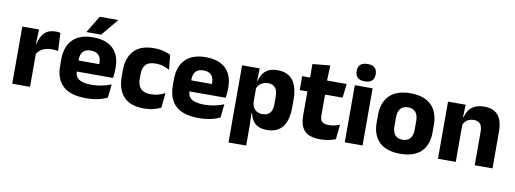

<svg xmlns="http://www.w3.org/2000/svg" viewBox="-66 -1071 4359 1626"><g transform="rotate(10 2114.0 -257.5)"><path d="M201 -276 159 -369H195Q207 -430 241.8 -464.8Q276.5 -499.5 340 -499.5Q351 -499.5 360.2 -498Q369.5 -496.5 378 -494.5L385.5 -340Q375 -343 361 -344.2Q347 -345.5 332.5 -345.5Q283.5 -345.5 250 -327.2Q216.5 -309 201 -276ZM51 0V-491.5H195L188.5 -334.5L204 -332.5V0Z M686 12.5Q552 12.5 488 -47.2Q424 -107 424 -221.5V-272.5Q424 -385.5 484 -445.8Q544 -506 658.5 -506Q735.5 -506 786.8 -479.8Q838 -453.5 863.8 -405Q889.5 -356.5 889.5 -288.5V-272Q889.5 -253 887.8 -233.2Q886 -213.5 883 -196.5H745Q747 -225.5 747.5 -251.2Q748 -277 748 -298Q748 -328.5 738.5 -349.2Q729 -370 709.2 -381Q689.5 -392 658.5 -392Q612.5 -392 591.2 -367.2Q570 -342.5 570 -297V-252L571 -235.5V-200.5Q571 -181.5 577.2 -164.5Q583.5 -147.5 599.2 -134.8Q615 -122 642.8 -114.8Q670.5 -107.5 713.5 -107.5Q759 -107.5 801 -116.2Q843 -125 881.5 -140L869 -25Q835 -7.5 788.5 2.5Q742 12.5 686 12.5ZM505 -196.5V-291H852V-196.5ZM682 -687H841V-685L720.5 -540H594.5V-541.5Z M1183.5 13Q1066.5 13 1010 -48.5Q953.5 -110 953.5 -221.5V-272.5Q953.5 -382 1010 -443.5Q1066.5 -505 1183 -505Q1213 -505 1239 -500.8Q1265 -496.5 1287 -489Q1309 -481.5 1325.5 -473L1338 -346.5Q1313.5 -360.5 1284 -369.8Q1254.5 -379 1217.5 -379Q1159.5 -379 1133.5 -351Q1107.5 -323 1107.5 -270V-227.5Q1107.5 -173.5 1135 -144.5Q1162.5 -115.5 1221 -115.5Q1257.5 -115.5 1286.8 -124.2Q1316 -133 1342.5 -147L1330.5 -20Q1304.5 -6 1266.5 3.5Q1228.5 13 1183.5 13Z M1655 12.5Q1521 12.5 1457 -47.2Q1393 -107 1393 -221.5V-272.5Q1393 -385.5 1453 -445.8Q1513 -506 1627.5 -506Q1704.5 -506 1755.8 -479.8Q1807 -453.5 1832.8 -405Q1858.5 -356.5 1858.5 -288.5V-272Q1858.5 -253 1856.8 -233.2Q1855 -213.5 1852 -196.5H1714Q1716 -225.5 1716.5 -251.2Q1717 -277 1717 -298Q1717 -328.5 1707.5 -349.2Q1698 -370 1678.2 -381Q1658.5 -392 1627.5 -392Q1581.5 -392 1560.2 -367.2Q1539 -342.5 1539 -297V-252L1540 -235.5V-200.5Q1540 -181.5 1546.2 -164.5Q1552.5 -147.5 1568.2 -134.8Q1584 -122 1611.8 -114.8Q1639.5 -107.5 1682.5 -107.5Q1728 -107.5 1770 -116.2Q1812 -125 1850.5 -140L1838 -25Q1804 -7.5 1757.5 2.5Q1711 12.5 1655 12.5ZM1474 -196.5V-291H1821V-196.5Z M2241.5 11.5Q2197.5 11.5 2167.5 -3Q2137.5 -17.5 2119.8 -44.2Q2102 -71 2094.5 -106.5H2055L2091 -209.5Q2092 -179 2102.8 -158Q2113.5 -137 2133.8 -125.8Q2154 -114.5 2182 -114.5Q2224 -114.5 2245.8 -139.2Q2267.5 -164 2267.5 -213V-283Q2267.5 -332 2246.2 -356.5Q2225 -381 2183 -381Q2159.5 -381 2140.2 -372Q2121 -363 2107.8 -348.2Q2094.5 -333.5 2088.5 -314.5L2053.5 -385H2094Q2101.5 -418 2119 -444.8Q2136.5 -471.5 2167.5 -487.2Q2198.5 -503 2246.5 -503Q2332.5 -503 2376.8 -446.8Q2421 -390.5 2421 -278V-218Q2421 -104.5 2376.8 -46.5Q2332.5 11.5 2241.5 11.5ZM1941 172V-491.5H2093L2088 -359L2091 -341.5V-152.5L2089 -126.5L2093 5V172Z M2701 11Q2635.5 11 2596.8 -8.8Q2558 -28.5 2541 -68Q2524 -107.5 2524 -165.5V-440H2676V-190Q2676 -154 2692.2 -137.2Q2708.5 -120.5 2753 -120.5Q2777.5 -120.5 2801.5 -126Q2825.5 -131.5 2845 -140L2832 -13.5Q2806.5 -2.5 2773.2 4.2Q2740 11 2701 11ZM2458 -369.5V-489.5H2840.5L2827 -369.5ZM2526 -478.5 2525.5 -605.5 2677 -620 2671.5 -478.5Z M2910.5 0V-491.5H3063.5V0ZM2987 -538Q2944 -538 2924.5 -557.8Q2905 -577.5 2905 -611V-614.5Q2905 -648 2924.5 -667.5Q2944 -687 2987 -687Q3029 -687 3048.8 -667.5Q3068.5 -648 3068.5 -614.5V-611Q3068.5 -577 3048.8 -557.5Q3029 -538 2987 -538Z M3388 14Q3269 14 3208.2 -45.2Q3147.5 -104.5 3147.5 -212V-276.5Q3147.5 -385.5 3208.5 -445.8Q3269.5 -506 3388 -506Q3506.5 -506 3567.2 -445.8Q3628 -385.5 3628 -276.5V-212Q3628 -104.5 3567.5 -45.2Q3507 14 3388 14ZM3388 -106.5Q3430.5 -106.5 3452.8 -132.2Q3475 -158 3475 -205.5V-283Q3475 -333 3452.8 -359Q3430.5 -385 3388 -385Q3345.5 -385 3323.2 -359Q3301 -333 3301 -283V-205.5Q3301 -158 3323.2 -132.2Q3345.5 -106.5 3388 -106.5Z M4028 0V-289Q4028 -316 4021 -335.8Q4014 -355.5 3997.5 -366Q3981 -376.5 3952.5 -376.5Q3929 -376.5 3911 -368.2Q3893 -360 3880.8 -345.8Q3868.5 -331.5 3862.5 -313.5L3839 -385H3865Q3873 -418.5 3891.2 -445Q3909.5 -471.5 3941.5 -487.2Q3973.5 -503 4022.5 -503Q4077.5 -503 4112.5 -481.8Q4147.5 -460.5 4164.2 -418.5Q4181 -376.5 4181 -313.5V0ZM3712 0V-491.5H3864L3859 -368.5L3865 -354V0Z"/></g></svg>

Font: Anek Gurmukhi Medium
Style: Bold
Weight: 700
Version: Version 1.003